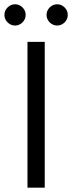

<svg xmlns="http://www.w3.org/2000/svg" viewBox="-38 -869 333 889"><path d="M89.2 0V-675H169.2V0ZM226.7 -750.8Q206.7 -750.8 192.1 -765.4Q177.5 -780 177.5 -800Q177.5 -820 192.1 -834.6Q206.7 -849.2 226.7 -849.2Q246.7 -849.2 261.2 -834.6Q275.8 -820 275.8 -800Q275.8 -780 261.2 -765.4Q246.7 -750.8 226.7 -750.8ZM31.7 -750.8Q11.7 -750.8 -2.9 -765.4Q-17.5 -780 -17.5 -800Q-17.5 -820 -2.9 -834.6Q11.7 -849.2 31.7 -849.2Q51.7 -849.2 66.2 -834.6Q80.8 -820 80.8 -800Q80.8 -780 66.2 -765.4Q51.7 -750.8 31.7 -750.8Z"/></svg>

Font: Funnel Display Light
Style: Regular
Weight: 300
Designer: NORD ID, Kristian Moeller
Foundry: Dicotype
Version: Version 1.000